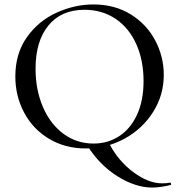

<svg xmlns="http://www.w3.org/2000/svg" viewBox="-20 -656 806 864"><path d="M709 169Q732 169 745 166Q748 165 749.5 170Q751 175 749 176Q701 188 665 188Q590 188 509 137.5Q428 87 372 -2L472 -9Q513 69 580.5 119Q648 169 709 169ZM49 -312Q49 -415 101 -488.5Q153 -562 234.5 -599Q316 -636 401 -636Q496 -636 568 -591.5Q640 -547 678.5 -474Q717 -401 717 -319Q717 -228 669 -152Q621 -76 540.5 -32Q460 12 366 12Q273 12 200.5 -31.5Q128 -75 88.5 -149.5Q49 -224 49 -312ZM626 -291Q626 -384 593.5 -457Q561 -530 500.5 -571Q440 -612 360 -612Q256 -612 198 -541.5Q140 -471 140 -347Q140 -252 173 -175Q206 -98 265.5 -54Q325 -10 401 -10Q465 -10 516 -43Q567 -76 596.5 -139.5Q626 -203 626 -291Z"/></svg>

Font: Cormorant Infant Medium
Style: Regular
Weight: 500
Designer: Christian Thalmann (Catharsis Fonts)
Foundry: Catharsis Fonts
Version: Version 4.000